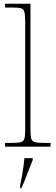

<svg xmlns="http://www.w3.org/2000/svg" viewBox="-20 -780 296 1021"><path d="M7 0V-20H37Q74 -20 90 -24Q106 -28 110 -43.5Q114 -59 114 -94V-662Q114 -699 110 -715.5Q106 -732 91.5 -736Q77 -740 47 -740H7V-760H142V-94Q142 -59 146 -43.5Q150 -28 166.5 -24Q183 -20 219 -20H249V0ZM87 208Q92 183 96.5 157.5Q101 132 104.5 107.5Q108 83 110 61H154V71Q145 92 134.5 119.5Q124 147 113.5 174Q103 201 93 221H87Z"/></svg>

Font: Noto Serif Lao Thin
Style: Regular
Weight: 250
Designer: Monotype Design Team
Foundry: Monotype Imaging Inc.
Version: Version 2.003